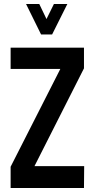

<svg xmlns="http://www.w3.org/2000/svg" viewBox="-20 -938 473 958"><path d="M185 -766 110 -918H176L212 -843L249 -918H316L240 -766ZM33 0V-106L281 -594H33V-700H399V-597L152 -109H400L399 0Z"/></svg>

Font: Stick No Bills SemiBold
Style: Regular
Weight: 600
Designer: Kosala Senevirathne, Siva Puranthara, Lasantha Premarathna, Tharique Azeez
Foundry: mooniak
Version: Version 2.000